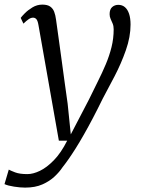

<svg xmlns="http://www.w3.org/2000/svg" viewBox="-69 -586 632 853"><path d="M102 -474Q98.5 -494.5 92.5 -501Q86.5 -507.5 78 -507.5Q68.5 -507.5 58.8 -501Q49 -494.5 35 -481L23 -506.5Q27 -512.5 41 -526.8Q55 -541 75.2 -553.2Q95.5 -565.5 119 -565.5Q141.5 -565.5 153.8 -557Q166 -548.5 171.8 -533.5Q177.5 -518.5 180 -498.5Q186.5 -452 193 -405.2Q199.5 -358.5 205.8 -311.8Q212 -265 218.5 -218.5Q225 -172 231.5 -125.5L245.5 11L326 -143.5Q346 -185 365.5 -223.8Q385 -262.5 401 -300.5Q417 -338.5 426.5 -376.8Q436 -415 436 -456Q436 -470.5 431.5 -481.2Q427 -492 422.5 -501.8Q418 -511.5 418 -523Q418 -544.5 429.2 -554.5Q440.5 -564.5 456.5 -564.5Q474 -564.5 486 -554.2Q498 -544 504.5 -524.5Q511 -505 511 -477Q511 -422 490.2 -363Q469.5 -304 440.5 -248.2Q411.5 -192.5 387 -147Q364.5 -101 343.5 -61Q322.5 -21 303.2 12.8Q284 46.5 267 73.5Q250 100.5 235.2 121.5Q220.5 142.5 208.5 157.5Q195.5 177.5 173.5 198.2Q151.5 219 119.5 233.2Q87.5 247.5 42.5 247.5Q21 247.5 -6.5 243.2Q-34 239 -49 232L-30 167.5Q-22 172 -1.8 179.8Q18.5 187.5 52.5 187.5Q78 187.5 108.2 173Q138.5 158.5 170.2 126Q202 93.5 229.5 39H192.5Z"/></svg>

Font: Merriweather 20pt Light
Style: Italic
Weight: 300
Italic angle: -7.8°
Version: Version 2.101